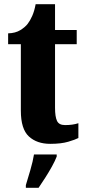

<svg xmlns="http://www.w3.org/2000/svg" viewBox="-20 -680 411 921"><path d="M221 10Q157 10 118.5 -25.5Q80 -61 80 -149V-468H19V-520Q54 -521 77.5 -535.5Q101 -550 113 -566Q124 -580 134.5 -603.5Q145 -627 151 -660H244V-536H348V-468H244V-163Q244 -120 253.5 -100Q263 -80 292 -80Q329 -80 356 -89V-18Q341 -10 307 0Q273 10 221 10ZM104 208Q113 179 125.5 136Q138 93 143 61H252V71Q244 92 229 119Q214 146 197 172.5Q180 199 165 221H104Z"/></svg>

Font: Noto Serif ExtraCondensed Black
Style: Regular
Weight: 900
Width: 2
Designer: Monotype Design Team
Foundry: Monotype Imaging Inc.
Version: Version 2.015; ttfautohint (v1.8.4.7-5d5b)